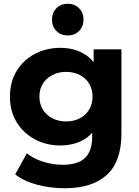

<svg xmlns="http://www.w3.org/2000/svg" viewBox="-20 -801 740 1023"><path d="M325 202Q249 202 178.5 183.5Q108 165 61 128L123 16Q157 44 209.5 60.5Q262 77 313 77Q396 77 433.5 40Q471 3 471 -70V-94Q450 -69 421 -54Q370 -26 301 -26Q227 -26 166 -58.5Q105 -91 69 -149.5Q33 -208 33 -286Q33 -365 69 -423.5Q105 -482 166 -514Q227 -546 301 -546Q370 -546 421 -518Q455 -500 479 -470V-538H627V-90Q627 60 549 131Q471 202 325 202ZM332 -154Q373 -154 405 -170.5Q437 -187 455 -217Q473 -247 473 -286Q473 -326 455 -355.5Q437 -385 405 -401.5Q373 -418 332 -418Q292 -418 259.5 -401.5Q227 -385 208.5 -355.5Q190 -326 190 -286Q190 -247 208.5 -217Q227 -187 259.5 -170.5Q292 -154 332 -154ZM341 -612Q304 -612 280.5 -636Q257 -660 257 -697Q257 -733 280.5 -757Q304 -781 341 -781Q378 -781 401.5 -757Q425 -733 425 -697Q425 -660 401.5 -636Q378 -612 341 -612Z"/></svg>

Font: Montserrat Z
Style: Bold
Weight: 700
Designer: Julieta Ulanovsky
Foundry: Julieta Ulanovsky
Version: Version 8.000